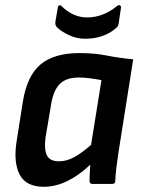

<svg xmlns="http://www.w3.org/2000/svg" viewBox="-20 -707 545 738"><path d="M149 11Q80 11 55.5 -36Q31 -83 44 -165L68 -317Q84 -416 136 -459.5Q188 -503 286 -503Q343 -503 390.5 -493.5Q438 -484 492 -479L436 -125Q431 -93 427.5 -65Q424 -37 423 -11Q423 0 411 0H335Q325 0 324 -11Q324 -25 325 -41.5Q326 -58 327 -74Q284 -33 238.5 -11Q193 11 149 11ZM207 -87Q235 -87 263.5 -102Q292 -117 330 -150L370 -399Q349 -403 326.5 -406Q304 -409 283 -409Q235 -409 210.5 -385Q186 -361 177 -309L155 -178Q149 -134 160 -110.5Q171 -87 207 -87ZM308 -558Q275 -558 246 -571.5Q217 -585 198 -603Q195 -607 193.5 -611.5Q192 -616 193 -624L202 -677Q203 -685 208 -686.5Q213 -688 217 -683Q239 -662 263 -651Q287 -640 316 -640Q346 -640 375.5 -651.5Q405 -663 430 -684Q436 -689 441 -686.5Q446 -684 445 -677L436 -616Q435 -611 433 -607Q431 -603 426 -599Q405 -580 374.5 -569Q344 -558 308 -558Z"/></svg>

Font: Sofia Sans Semi Condensed
Style: Bold Italic
Weight: 700
Italic angle: -9°
Version: Version 4.100